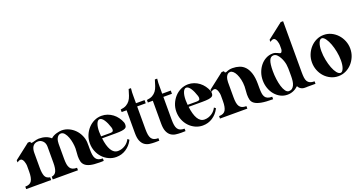

<svg xmlns="http://www.w3.org/2000/svg" viewBox="-44 -1506 4122 2189"><g transform="rotate(-20 2017.5 -411.5)"><path d="M392 -193V-388Q392 -431 367.5 -456.5Q343 -482 310 -482Q286 -482 269.5 -472.5Q253 -463 243.5 -448Q234 -433 230 -414Q226 -395 226 -375V-193Q226 -127 240.5 -92Q255 -57 301 -50V-17H-2V-47Q56 -47 77 -82.5Q98 -118 98 -193V-239V-218V-266Q98 -273 95.5 -287.5Q93 -302 87.5 -317Q82 -332 73 -343Q64 -354 52 -354Q33 -354 9 -337V-363L197 -509H226Q226 -491 239 -491Q246 -491 255.5 -494Q265 -497 277 -500Q289 -503 302 -506Q315 -509 328 -509Q420 -509 473 -460Q487 -474 505 -483Q523 -492 542 -497.5Q561 -503 578 -505.5Q595 -508 606 -508Q651 -508 691.5 -489Q732 -470 762.5 -439Q793 -408 812 -367Q831 -326 834 -283Q835 -283 835 -241V-193Q835 -155 839.5 -127.5Q844 -100 855.5 -82Q867 -64 887 -55.5Q907 -47 939 -47V-17Q925 -16 912 -16Q899 -16 887 -16Q817 -16 776 -26.5Q735 -37 713.5 -57Q692 -77 685.5 -104.5Q679 -132 679 -167Q679 -189 682 -212.5Q685 -236 685 -261Q685 -290 679 -327.5Q673 -365 660.5 -398.5Q648 -432 629 -455Q610 -478 585 -478Q566 -477 553.5 -466Q541 -455 534 -439.5Q527 -424 524.5 -406.5Q522 -389 522 -375V-193Q522 -155 526.5 -127.5Q531 -100 542.5 -82Q554 -64 574 -55.5Q594 -47 626 -47V-17H320V-50Q362 -57 377 -92Q392 -127 392 -193Z M1090 -509Q1126 -509 1160 -497Q1194 -485 1222.5 -463.5Q1251 -442 1272.5 -412.5Q1294 -383 1307 -349Q1311 -337 1311 -323Q1311 -310 1307.5 -299Q1304 -288 1290.5 -280.5Q1277 -273 1249.5 -269Q1222 -265 1175 -265H1009Q1020 -171 1050.5 -119Q1081 -67 1132 -67Q1158 -67 1181 -75Q1204 -83 1223 -96Q1242 -109 1255.5 -125.5Q1269 -142 1277 -159L1296 -144Q1295 -141 1294 -139Q1293 -137 1292 -135Q1262 -78 1209 -43.5Q1156 -9 1090 -9Q1042 -9 999.5 -29Q957 -49 925.5 -83Q894 -117 876 -162.5Q858 -208 858 -259Q858 -310 876.5 -355Q895 -400 926.5 -434.5Q958 -469 1000 -489Q1042 -509 1090 -509ZM1006 -290H1117Q1134 -290 1145 -295.5Q1156 -301 1156 -320Q1156 -325 1155 -331Q1154 -337 1152 -345Q1133 -405 1108 -442.5Q1083 -480 1057 -480Q1033 -480 1018 -443.5Q1003 -407 1003 -347Q1003 -320 1006 -290Z M1381 -193V-470H1321V-501Q1364 -506 1390.5 -521Q1417 -536 1434.5 -559.5Q1452 -583 1463 -616Q1474 -649 1486 -690H1514Q1510 -664 1509.5 -639Q1509 -614 1509 -596V-509H1613V-470H1509V-193Q1509 -155 1513.5 -127.5Q1518 -100 1529.5 -82Q1541 -64 1561 -55.5Q1581 -47 1613 -47V-17Q1600 -17 1587 -16.5Q1574 -16 1560 -16Q1527 -16 1495 -20.5Q1463 -25 1437.5 -43Q1412 -61 1396.5 -96.5Q1381 -132 1381 -193Z M1699 -193V-470H1639V-501Q1682 -506 1708.5 -521Q1735 -536 1752.5 -559.5Q1770 -583 1781 -616Q1792 -649 1804 -690H1832Q1828 -664 1827.5 -639Q1827 -614 1827 -596V-509H1931V-470H1827V-193Q1827 -155 1831.5 -127.5Q1836 -100 1847.5 -82Q1859 -64 1879 -55.5Q1899 -47 1931 -47V-17Q1918 -17 1905 -16.5Q1892 -16 1878 -16Q1845 -16 1813 -20.5Q1781 -25 1755.5 -43Q1730 -61 1714.5 -96.5Q1699 -132 1699 -193Z M2140 -509Q2176 -509 2210 -497Q2244 -485 2272.5 -463.5Q2301 -442 2322.5 -412.5Q2344 -383 2357 -349Q2361 -337 2361 -323Q2361 -310 2357.5 -299Q2354 -288 2340.5 -280.5Q2327 -273 2299.5 -269Q2272 -265 2225 -265H2059Q2070 -171 2100.5 -119Q2131 -67 2182 -67Q2208 -67 2231 -75Q2254 -83 2273 -96Q2292 -109 2305.5 -125.5Q2319 -142 2327 -159L2346 -144Q2345 -141 2344 -139Q2343 -137 2342 -135Q2312 -78 2259 -43.5Q2206 -9 2140 -9Q2092 -9 2049.5 -29Q2007 -49 1975.5 -83Q1944 -117 1926 -162.5Q1908 -208 1908 -259Q1908 -310 1926.5 -355Q1945 -400 1976.5 -434.5Q2008 -469 2050 -489Q2092 -509 2140 -509ZM2056 -290H2167Q2184 -290 2195 -295.5Q2206 -301 2206 -320Q2206 -325 2205 -331Q2204 -337 2202 -345Q2183 -405 2158 -442.5Q2133 -480 2107 -480Q2083 -480 2068 -443.5Q2053 -407 2053 -347Q2053 -320 2056 -290Z M2449 -193V-266Q2449 -273 2446.5 -287.5Q2444 -302 2438.5 -317Q2433 -332 2424 -343Q2415 -354 2403 -354Q2384 -354 2360 -337V-363L2548 -509H2577Q2577 -490 2590 -490Q2598 -490 2607 -494Q2638 -509 2679 -509Q2722 -509 2760.5 -496.5Q2799 -484 2827.5 -453.5Q2856 -423 2873 -371Q2890 -319 2890 -241V-193Q2890 -156 2893.5 -128.5Q2897 -101 2908 -83Q2919 -65 2939.5 -56Q2960 -47 2994 -47V-17Q2904 -17 2852 -27Q2800 -37 2773 -56.5Q2746 -76 2739 -104Q2732 -132 2732 -169Q2732 -191 2735 -215Q2738 -239 2738 -265Q2738 -311 2729 -350Q2720 -389 2706 -417.5Q2692 -446 2674.5 -461.5Q2657 -477 2640 -477Q2621 -477 2609 -466.5Q2597 -456 2590 -441Q2583 -426 2580 -408Q2577 -390 2577 -375V-193Q2577 -155 2581.5 -127.5Q2586 -100 2597.5 -82Q2609 -64 2629 -55.5Q2649 -47 2681 -47V-17H2349V-47Q2407 -47 2428 -82.5Q2449 -118 2449 -193Z M3405 -814V-193Q3405 -156 3408.5 -128.5Q3412 -101 3423 -83Q3434 -65 3454.5 -56Q3475 -47 3508 -47V-17H3410Q3407 -17 3403.5 -16.5Q3400 -16 3397 -16Q3385 -16 3372 -16.5Q3359 -17 3346.5 -21.5Q3334 -26 3322 -35.5Q3310 -45 3300 -64Q3242 -9 3167 -9Q3122 -9 3083.5 -29Q3045 -49 3016.5 -83Q2988 -117 2972 -162.5Q2956 -208 2956 -259Q2956 -310 2972.5 -355Q2989 -400 3017.5 -434.5Q3046 -469 3084.5 -489Q3123 -509 3167 -509Q3182 -509 3195.5 -505Q3209 -501 3220 -495.5Q3231 -490 3239.5 -486Q3248 -482 3254 -482Q3260 -482 3264.5 -487.5Q3269 -493 3272 -500Q3275 -507 3276 -514.5Q3277 -522 3277 -526V-571Q3277 -578 3274.5 -593Q3272 -608 3266.5 -623Q3261 -638 3252 -649Q3243 -660 3231 -660Q3213 -660 3188 -642V-668L3376 -814ZM3277 -240Q3277 -266 3276.5 -289.5Q3276 -313 3272.5 -335Q3269 -357 3261.5 -379.5Q3254 -402 3241 -426Q3227 -452 3209 -469Q3191 -486 3168 -486Q3133 -486 3116.5 -447Q3100 -408 3100 -318Q3100 -269 3106.5 -220Q3113 -171 3125 -131.5Q3137 -92 3155 -67Q3173 -42 3196 -42Q3220 -42 3235.5 -54.5Q3251 -67 3260.5 -88Q3270 -109 3273.5 -136Q3277 -163 3277 -193Z M3785 -509Q3833 -509 3875 -489Q3917 -469 3949 -434.5Q3981 -400 3999.5 -354.5Q4018 -309 4018 -259Q4018 -208 3999.5 -163Q3981 -118 3949.5 -83.5Q3918 -49 3875.5 -29Q3833 -9 3785 -9Q3737 -9 3694.5 -29Q3652 -49 3620.5 -83Q3589 -117 3571 -162.5Q3553 -208 3553 -259Q3553 -310 3571.5 -355Q3590 -400 3621.5 -434.5Q3653 -469 3695 -489Q3737 -509 3785 -509ZM3757 -480H3751Q3728 -480 3713 -443Q3698 -406 3698 -345Q3698 -290 3709 -235Q3720 -180 3737 -135.5Q3754 -91 3776 -63.5Q3798 -36 3820 -36Q3842 -36 3857 -73Q3872 -110 3872 -171Q3872 -223 3861.5 -276.5Q3851 -330 3834.5 -374Q3818 -418 3797.5 -447Q3777 -476 3757 -480Z"/></g></svg>

Font: CatShop
Style: Regular
Weight: 400
Designer: Peter Wiegel
Foundry: Peter Wiegel
Version: Version 1.000 2009 initial release